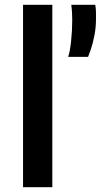

<svg xmlns="http://www.w3.org/2000/svg" viewBox="-20 -780 441 800"><path d="M76 0V-760H198V0ZM264 -543Q271.5 -564 276.2 -608.8Q281 -653.5 281 -696Q281 -710.5 280.2 -725.5Q279.5 -740.5 277 -760H377Q379.5 -745 379.8 -731.8Q380 -718.5 380 -704Q380 -664.5 373.2 -631Q366.5 -597.5 358.5 -574.5Q350.5 -551.5 347 -543Z"/></svg>

Font: Alatsi
Style: Regular
Weight: 400
Designer: Spyros Zevelakis, Eben Sorkin
Foundry: www.sorkintype.com
Version: Version 1.008; ttfautohint (v1.8.4.7-5d5b)